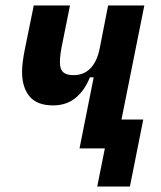

<svg xmlns="http://www.w3.org/2000/svg" viewBox="-20 -545 590 705"><path d="M337 140 365 0H272L324 -261H310Q291 -213 257.5 -185.5Q224 -158 175 -158Q116 -158 88.5 -191Q61 -224 61 -282Q61 -299 64 -321Q67 -343 70 -358L104 -525H237L206 -371Q203 -355 201.5 -341.5Q200 -328 200 -316Q200 -290 212.5 -279.5Q225 -269 249 -269Q268 -269 283.5 -275Q299 -281 311.5 -293.5Q324 -306 333 -325.5Q342 -345 347 -372L377 -525H510L426 -106H506L457 140Z"/></svg>

Font: IBM Plex Sans Condensed
Style: Bold Italic
Weight: 700
Width: 3
Italic angle: -11.31°
Designer: Mike Abbink, Paul van der Laan, Pieter van Rosmalen
Foundry: Bold Monday
Version: Version 3.201